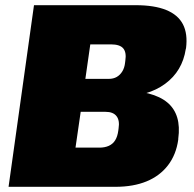

<svg xmlns="http://www.w3.org/2000/svg" viewBox="-20 -720 747 740"><path d="M111 -700H503Q575 -700 620.5 -681.5Q666 -663 685 -626.5Q704 -590 697 -534L696 -531Q683 -446 616.5 -397Q550 -348 443 -347L444 -372Q570 -371 625 -325Q680 -279 667 -185V-182Q659 -124 627.5 -83Q596 -42 545 -21Q494 0 425 0H13ZM363 -151Q384 -151 399.5 -158Q415 -165 424 -179.5Q433 -194 436 -217L437 -225Q442 -256 429 -272.5Q416 -289 387 -289H291L271 -151ZM399 -416Q417 -416 430 -423.5Q443 -431 451.5 -445Q460 -459 462 -478L463 -486Q468 -518 455 -533.5Q442 -549 407 -549H328L309 -416Z"/></svg>

Font: Pathway Extreme SemiCondensed Black
Style: Italic
Weight: 900
Width: 4
Italic angle: -8°
Version: Version 1.001;gftools[0.9.26]